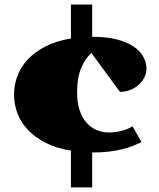

<svg xmlns="http://www.w3.org/2000/svg" viewBox="-20 -653 692 834"><path d="M41 -242.2Q41 -284.2 55.9 -323.7Q70.8 -363.3 101.6 -395.8Q132.3 -428.2 178.7 -451.9Q225.1 -475.6 288.1 -485.8V-633.3H380.4V-493.2H381.8L382.3 -492.7V-493.2Q444.8 -493.2 489.3 -481.2Q533.7 -469.2 561.8 -449.7Q589.8 -430.2 603 -405.3Q616.2 -380.4 616.2 -354.5Q616.2 -334.5 606.9 -316.4Q597.7 -298.3 582 -284.4Q566.4 -270.5 545.4 -262.2Q524.4 -253.9 501 -253.9L377 -422.9Q349.6 -398.4 332.3 -356.7Q314.9 -314.9 314.9 -252Q314.9 -208.5 325.4 -175.8Q335.9 -143.1 354.7 -121.3Q373.5 -99.6 398.9 -88.6Q424.3 -77.6 454.1 -77.6Q468.8 -77.6 483.6 -79.8Q498.5 -82 512 -85.7Q525.4 -89.4 536.6 -94.2Q547.9 -99.1 555.7 -104.5L594.7 -36.1Q576.7 -26.9 555.4 -18.6Q534.2 -10.3 508.5 -4.2Q482.9 2 452.1 5.6Q421.4 9.3 384.8 9.3H380.4V161.1H288.1V1.5Q225.1 -8.8 178.7 -32.5Q132.3 -56.2 101.6 -88.6Q70.8 -121.1 55.9 -160.4Q41 -199.7 41 -242.2Z"/></svg>

Font: Poller One
Style: Regular
Weight: 400
Designer: Yvonne Schttler
Foundry: Yvonne Schttler
Version: Version 1.002